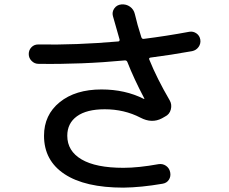

<svg xmlns="http://www.w3.org/2000/svg" viewBox="-20 -816 1040 871"><path d="M154.3 -526.4Q136.7 -526.4 123.5 -539.6Q110.4 -552.7 110.4 -570.8Q110.4 -588.9 122.6 -601.6Q134.8 -614.3 153.3 -614.3Q325.2 -611.3 515.6 -627.9Q523.4 -627.9 522.5 -636.7Q506.8 -689.5 492.2 -743.2Q487.3 -761.7 498.5 -777.8Q509.8 -793.9 530.3 -795.9Q552.7 -797.9 569.8 -785.6Q586.9 -773.4 591.8 -752Q602.5 -705.1 621.1 -647.5Q624 -638.7 631.8 -639.6Q733.4 -652.3 838.9 -671.9Q856.4 -674.8 871.1 -664.6Q885.7 -654.3 888.7 -636.2Q891.6 -618.2 880.9 -603Q870.1 -587.9 851.6 -584Q753.9 -566.4 662.1 -554.7Q654.3 -552.7 657.2 -545.9Q691.4 -460.9 750 -360.4Q760.7 -341.8 754.9 -319.3Q749 -296.9 728.5 -287.1L714.8 -279.3Q668.9 -254.9 617.2 -282.2Q543.9 -320.3 455.1 -320.3Q373 -320.3 329.1 -288.6Q285.2 -256.8 285.2 -200.2Q285.2 -130.9 350.1 -92.8Q415 -54.7 540 -54.7Q607.4 -54.7 699.2 -71.3Q717.8 -74.2 732.9 -64Q748 -53.7 752 -34.7Q755.9 -15.6 746.1 -0.5Q736.3 14.6 716.8 17.6Q620.1 34.2 540 35.2Q365.2 35.2 272.5 -26.4Q179.7 -87.9 179.7 -200.2Q179.7 -294.9 251 -352.5Q322.3 -410.2 440.4 -410.2Q547.9 -410.2 632.8 -367.2H634.8V-369.1Q586.9 -460 557.6 -535.2Q554.7 -542 546.9 -542Q350.6 -523.4 154.3 -526.4Z"/></svg>

Font: Rounded Mgen+ 2m medium
Style: Regular
Weight: 500
Designer: [Source Han Sans]
Ryoko NISHIZUKA  (kana & ideographs); Paul D. Hunt (Latin, Greek & Cyrillic); Wenlong ZHANG  (bopomofo
Version: Version 1.059.20150602